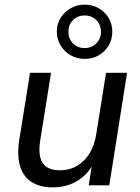

<svg xmlns="http://www.w3.org/2000/svg" viewBox="-20 -802 605 831"><path d="M208 9Q156 9 119.5 -12.5Q83 -34 68 -79Q53 -124 63 -194L110 -487H201L154 -194Q147 -151 154 -122Q161 -93 182 -79Q203 -65 238 -65Q282 -65 315 -85Q348 -105 369 -140.5Q390 -176 397 -224L439 -487H530L453 0H364L381 -108H391Q366 -52 318.5 -21.5Q271 9 208 9ZM346 -547Q313 -547 285.5 -563Q258 -579 242 -605.5Q226 -632 226 -665Q226 -698 242 -724Q258 -750 285.5 -766Q313 -782 346 -782Q381 -782 408 -766Q435 -750 450.5 -724Q466 -698 466 -664Q466 -632 450.5 -605.5Q435 -579 408 -563Q381 -547 346 -547ZM346 -594Q377 -594 397 -614.5Q417 -635 417 -664Q417 -695 397 -715Q377 -735 346 -735Q316 -735 296 -715Q276 -695 276 -665Q276 -634 296 -614Q316 -594 346 -594Z"/></svg>

Font: Nunito Sans 12pt Medium
Style: Italic
Weight: 500
Italic angle: -9°
Designer: Vernon Adams
Foundry: Vernon Adams
Version: Version 3.101;gftools[0.9.27]